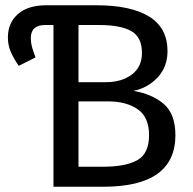

<svg xmlns="http://www.w3.org/2000/svg" viewBox="-20 -709 731 729"><path d="M646 -196Q646 0 373 0H183V-614H151Q97 -614 97 -564Q97 -547 101.5 -530.5Q106 -514 115 -491L51 -459Q32 -487 21 -512Q10 -537 10 -567Q10 -622 48 -655.5Q86 -689 156 -689H346Q477 -689 546.5 -646Q616 -603 616 -515Q616 -455 578.5 -415Q541 -375 487 -364Q558 -352 602 -314Q646 -276 646 -196ZM278 -614V-397H382Q442 -397 480.5 -426Q519 -455 519 -508Q519 -568 478.5 -591Q438 -614 356 -614ZM546 -196Q546 -264 503 -294Q460 -324 391 -324H278V-76H373Q457 -76 501.5 -101Q546 -126 546 -196Z"/></svg>

Font: Fira Sans
Style: Regular
Weight: 400
Designer: bBox Type GmbH & Carrois Corporate GbR & Edenspiekermann AG
Foundry: bBox Type GmbH & Carrois Corporate GbR & Edenspiekermann AG
Version: Version 4.301